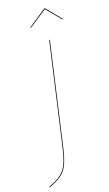

<svg xmlns="http://www.w3.org/2000/svg" viewBox="-160 -900 589 1040"><g transform="rotate(-15 134.0 -380.0)"><path d="M107.4 -769.5 104.5 -772 204.6 -852.1H208L286.6 -772L283.7 -769.5L206.1 -847.7ZM189.9 -680.2 106.9 -85.4Q96.2 -9.8 72 25.9Q47.9 61.5 -17.1 91.8L-19 88.4Q44.9 58.6 68.8 23.4Q92.8 -11.7 103 -85.4L186 -680.2Z"/></g></svg>

Font: Fira Sans Compressed Four
Style: Italic
Weight: 100
Width: 3
Italic angle: -8°
Designer: Carrois Corporate & Edenspiekermann AG
Foundry: Carrois Corporate GbR & Edenspiekermann AG
Version: Version 4.203;PS 004.203;hotconv 1.0.88;makeotf.lib2.5.64775